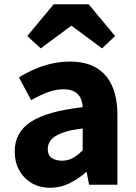

<svg xmlns="http://www.w3.org/2000/svg" viewBox="-20 -867 638 901"><path d="M216 14Q165 14 127.5 -8.5Q90 -31 69.5 -69.5Q49 -108 49 -156Q49 -246 125 -295.5Q201 -345 368 -364Q367 -389 357.5 -408Q348 -427 328.5 -437.5Q309 -448 278 -448Q241 -448 204 -434Q167 -420 126 -397L69 -504Q105 -526 143 -542.5Q181 -559 222.5 -568.5Q264 -578 308 -578Q381 -578 430 -550Q479 -522 505 -466Q531 -410 531 -325V0H398L387 -58H382Q347 -27 305.5 -6.5Q264 14 216 14ZM271 -113Q300 -113 323 -126Q346 -139 368 -162V-264Q307 -257 270.5 -243Q234 -229 219 -210Q204 -191 204 -168Q204 -139 222.5 -126Q241 -113 271 -113ZM108 -698 232 -847H396L520 -698L459 -640L317 -745H313L171 -640Z"/></svg>

Font: Noto Sans KR ExtraBold
Style: Regular
Weight: 800
Designer: Ryoko NISHIZUKA  (kana, bopomofo & ideographs); Paul D. Hunt (Latin, Greek & Cyrillic); Sandoll Communications , Soo-you
Foundry: Adobe
Version: Version 2.004-H2;hotconv 1.0.118;makeotfexe 2.5.65603